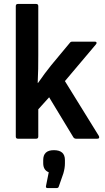

<svg xmlns="http://www.w3.org/2000/svg" viewBox="-20 -703 534 973"><path d="M71 0Q60 0 60 -11V-672Q60 -683 71 -683H163Q174 -683 174 -672V-423Q174 -389 173.5 -353.5Q173 -318 171 -283H173Q206 -331 240 -373L334 -486Q338 -492 347 -492H461Q467 -492 469 -488Q471 -484 466 -478L309 -292L481 -14Q484 -8 482 -4Q480 0 473 0H366Q357 0 352 -7L229 -210L174 -149V-11Q174 0 163 0ZM221 250Q211 250 213 240L227 170Q199 159 199 124V108Q199 58 253 58Q309 58 309 108V125Q309 149 301 176L278 242Q276 250 267 250Z"/></svg>

Font: Sofia Sans Semi Condensed
Style: Bold
Weight: 700
Designer: Botio Nikoltchev, Ani Petrova
Foundry: lettersoup
Version: Version 4.100; ttfautohint (v1.8.4.7-5d5b)